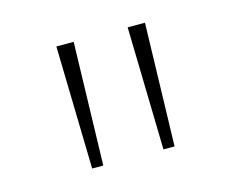

<svg xmlns="http://www.w3.org/2000/svg" viewBox="-56 -734 548 450"><g transform="rotate(-15 218.5 -509.0)"><path d="M111 -658H153L145 -360H118ZM284 -658H326L318 -360H291Z"/></g></svg>

Font: Ysabeau Infant Light
Style: Regular
Weight: 300
Designer: Christian Thalmann (Catharsis Fonts)
Version: Version 0.003